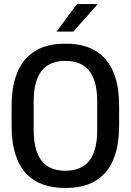

<svg xmlns="http://www.w3.org/2000/svg" viewBox="-20 -910 640 940"><path d="M294 10Q239.2 10 192.5 -5.9Q145.8 -21.8 110.6 -57.5Q75.5 -93.2 56.1 -152Q36.8 -210.8 36.8 -296.5V-388.8Q36.8 -474.5 56.6 -533.6Q76.5 -592.8 111.8 -628.5Q147 -664.2 193.2 -680.1Q239.5 -696 292.8 -696H307Q361.8 -696 408.5 -679.8Q455.2 -663.5 489.9 -627.6Q524.5 -591.8 543.9 -533Q563.2 -474.2 563.2 -388.8V-296.5Q563.2 -211.8 543.9 -153Q524.5 -94.2 489.9 -58.5Q455.2 -22.8 409 -6.4Q362.8 10 308.2 10ZM300 -74Q332.5 -74 361 -83.5Q389.5 -93 410.8 -115.5Q432 -138 444 -177.4Q456 -216.8 456 -276.2V-410.5Q456 -470 444 -509Q432 -548 410.8 -570.5Q389.5 -593 361 -602.5Q332.5 -612 300 -612Q267.5 -612 239.4 -602.5Q211.2 -593 190 -570.5Q168.8 -548 156.8 -509Q144.8 -470 144.8 -410.5V-276.2Q144.8 -216.8 156.8 -177.4Q168.8 -138 190 -115.5Q211.2 -93 239.4 -83.5Q267.5 -74 300 -74ZM256.5 -755.2 357 -890.2H456.2V-887.2L338.8 -755.2Z"/></svg>

Font: Chivo Mono Medium
Style: Regular
Weight: 500
Monospace: yes
Designer: Hector Gatti
Foundry: Omnibus-Type
Version: Version 1.008